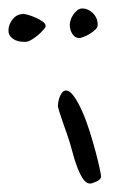

<svg xmlns="http://www.w3.org/2000/svg" viewBox="-107 -503 282 454"><path d="M132 -86Q132 -79 121.5 -74Q111 -69 106 -69Q96 -69 88 -82Q80 -95 74 -112Q68 -129 64 -144.5Q60 -160 58 -166Q55 -176 50 -190Q45 -204 40.5 -217Q36 -230 33 -240Q30 -250 30 -251Q30 -265 35.5 -277Q41 -289 49 -289Q58 -289 68 -275Q78 -261 87.5 -239.5Q97 -218 105 -192.5Q113 -167 119 -144.5Q125 -122 128.5 -105.5Q132 -89 132 -86ZM1 -441Q1 -439 -4 -433Q-9 -427 -16.5 -420.5Q-24 -414 -32.5 -409Q-41 -404 -47 -404Q-51 -404 -57.5 -404.5Q-64 -405 -70.5 -408Q-77 -411 -82 -416.5Q-87 -422 -87 -431Q-87 -445 -77 -457.5Q-67 -470 -51 -470Q-48 -470 -39.5 -467.5Q-31 -465 -22 -461Q-13 -457 -6 -452Q1 -447 1 -441ZM124 -444Q124 -438 118 -432.5Q112 -427 104.5 -422.5Q97 -418 90 -415.5Q83 -413 82 -413Q73 -413 68.5 -417.5Q64 -422 61.5 -427.5Q59 -433 58.5 -438Q58 -443 58 -445Q58 -449 60 -455.5Q62 -462 66 -468Q70 -474 75.5 -478.5Q81 -483 88 -483Q101 -483 112.5 -472Q124 -461 124 -444Z"/></svg>

Font: Reenie Beanie
Style: Regular
Weight: 500
Designer: James Grieshaber
Foundry: James Grieshaber
Version: Version 1.000